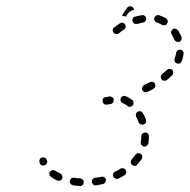

<svg xmlns="http://www.w3.org/2000/svg" viewBox="-20 -602 626 633"><path d="M220 -16Q217 -15 215 -14Q213 -12 212 -10Q211 -8 210 -5Q209 0 213 4Q216 8 221 9Q232 11 243 11Q246 12 248 11Q250 10 252 8Q254 7 255 4Q256 2 256 0Q257 -3 256 -5Q255 -7 253 -9Q252 -11 250 -12Q247 -13 245 -14Q235 -14 225 -16Q222 -16 220 -16ZM285 -11Q282 -7 283 -1Q283 1 285 3Q286 5 288 7Q290 8 292 9Q295 10 297 9Q308 7 319 5Q324 4 327 -1Q330 -5 329 -10Q328 -13 327 -15Q325 -17 323 -18Q321 -19 318 -20Q316 -20 314 -19Q304 -17 294 -16Q288 -15 285 -11ZM153 -41Q148 -40 145 -36Q143 -34 143 -32Q142 -29 143 -27Q143 -24 144 -22Q146 -20 148 -19Q157 -12 168 -7Q173 -5 178 -7Q183 -8 185 -13Q187 -18 185 -22Q184 -27 179 -30Q170 -34 162 -39Q158 -42 153 -41ZM355 -33Q354 -31 353 -29Q352 -26 352 -24Q353 -21 354 -19Q356 -15 361 -13Q366 -11 370 -13Q381 -19 390 -24Q395 -27 396 -32Q397 -37 394 -42Q393 -44 391 -45Q389 -47 386 -47Q384 -48 382 -47Q379 -47 377 -46Q369 -40 359 -36Q357 -35 355 -33ZM411 -67Q411 -62 415 -59Q417 -57 419 -56Q421 -55 424 -55Q426 -55 429 -56Q431 -57 432 -59Q440 -68 447 -77Q450 -82 449 -87Q448 -92 444 -95Q442 -96 439 -97Q437 -97 434 -97Q432 -96 430 -95Q428 -94 426 -92Q421 -84 414 -76Q411 -72 411 -67ZM128 -82Q124 -84 119 -83Q114 -82 111 -77Q109 -72 110 -67Q111 -66 111 -64Q113 -59 118 -57Q122 -55 127 -57Q132 -58 134 -63Q137 -68 135 -72Q135 -73 134 -75Q133 -79 128 -82ZM444 -134Q443 -129 446 -125Q449 -120 454 -119Q457 -119 459 -119Q462 -120 464 -121Q466 -123 467 -125Q468 -127 469 -129Q471 -140 471 -151V-153Q471 -158 467 -162Q464 -166 458 -165Q453 -165 450 -162Q446 -158 446 -153V-151Q446 -142 444 -134ZM444 -192Q449 -190 454 -192Q456 -193 458 -194Q460 -196 461 -198Q462 -200 462 -203Q462 -205 461 -208Q457 -219 451 -229Q449 -233 444 -235Q439 -236 434 -234Q432 -233 431 -231Q429 -229 428 -227Q428 -224 428 -222Q428 -219 429 -217Q434 -208 437 -199Q439 -194 444 -192ZM409 -250Q415 -251 418 -255Q419 -257 420 -259Q421 -262 420 -264Q420 -266 419 -269Q418 -271 416 -272Q405 -281 394 -285Q389 -287 385 -285Q380 -283 378 -278Q376 -273 378 -268Q380 -264 385 -262Q392 -259 400 -253Q404 -249 409 -250ZM343 -259Q342 -259 342 -258Q341 -258 341 -258Q335 -258 331 -257Q330 -257 330 -257Q325 -257 321 -261Q318 -265 318 -270Q318 -275 321 -279Q325 -282 330 -282Q330 -282 331 -282Q334 -283 341 -284Q345 -285 349 -282Q353 -280 355 -276Q355 -275 354 -274Q354 -271 355 -268Q354 -265 351 -262Q349 -260 345 -259Q344 -259 343 -259ZM449 -314Q447 -310 449 -305Q452 -300 457 -298Q461 -297 466 -299Q476 -304 486 -309Q490 -312 492 -317Q493 -321 491 -326Q488 -331 483 -332Q478 -333 474 -331Q465 -326 455 -322Q451 -319 449 -314ZM510 -350Q510 -344 513 -340Q516 -336 521 -336Q527 -335 531 -339Q540 -346 548 -354Q549 -356 550 -358Q551 -360 551 -363Q551 -365 550 -368Q549 -370 548 -372Q544 -375 539 -375Q534 -375 530 -371Q523 -365 515 -358Q511 -355 510 -350ZM556 -400Q558 -395 563 -393Q568 -391 573 -393Q577 -396 579 -400Q584 -412 585 -424Q586 -426 585 -429Q585 -431 583 -433Q582 -435 580 -436Q577 -438 575 -438Q570 -439 566 -436Q561 -433 561 -427Q559 -418 556 -410Q554 -405 556 -400ZM561 -465Q566 -463 571 -464Q576 -466 578 -471Q580 -476 578 -481Q573 -492 567 -502Q564 -506 559 -507Q554 -509 550 -506Q546 -503 544 -498Q543 -493 546 -489Q551 -480 555 -471Q557 -467 561 -465ZM394 -512Q395 -517 392 -521Q391 -523 389 -525Q387 -526 385 -527Q382 -527 380 -527Q377 -526 375 -525Q366 -519 357 -512Q352 -509 352 -503Q351 -498 355 -494Q358 -490 363 -490Q368 -489 372 -492Q380 -499 388 -504Q393 -507 394 -512ZM524 -519Q529 -520 531 -525Q534 -529 533 -534Q531 -539 527 -542Q516 -548 504 -552Q502 -552 499 -552Q497 -552 495 -551Q492 -549 491 -547Q489 -545 489 -543Q487 -538 490 -534Q492 -529 497 -528Q506 -525 514 -520Q519 -518 524 -519ZM456 -529Q458 -531 460 -533Q461 -535 462 -537Q462 -539 462 -542Q461 -547 457 -550Q453 -553 448 -552Q436 -550 425 -547Q420 -546 418 -541Q415 -537 417 -532Q417 -530 419 -528Q420 -526 423 -524Q425 -523 427 -523Q430 -523 432 -523Q442 -526 452 -528Q454 -528 456 -529ZM383 -549Q383 -551 384 -553Q384 -554 385 -556L399 -576Q400 -578 402 -579Q404 -581 407 -581Q409 -582 412 -581Q414 -581 416 -579Q419 -578 420 -575Q422 -573 422 -570Q420 -569 419 -569Q413 -567 407 -563Q402 -559 398 -552Q397 -550 396 -547Q393 -548 389 -549Q386 -549 383 -549Z"/></svg>

Font: FRB American Cursive Guidelines Dashed
Style: Italic
Weight: 400
Italic angle: -25°
Version: Version 2.0;Modular Font Editor K font №1